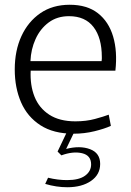

<svg xmlns="http://www.w3.org/2000/svg" viewBox="-20 -551 552 807"><path d="M289 11Q205 11 150 -24.5Q95 -60 68.5 -121Q42 -182 42 -259Q42 -338 70 -399Q98 -460 149.5 -495.5Q201 -531 273 -531Q346 -531 391.5 -495.5Q437 -460 455.5 -397.5Q474 -335 465 -254H109Q106 -193 125 -145Q144 -97 187 -69Q230 -41 297 -41Q342 -41 379 -51Q416 -61 437 -69L446 -22Q420 -10 377.5 0.5Q335 11 289 11ZM270 -483Q220 -483 184.5 -456.5Q149 -430 129.5 -387Q110 -344 108 -294H407Q408 -299 408 -303.5Q408 -308 408 -311Q408 -392 373 -437.5Q338 -483 270 -483ZM263 236Q217 236 170 222L182 196Q223 206 262 206Q312 206 337.5 187.5Q363 169 363 140Q363 102 325 93Q287 84 238 102L222 86L263 0H294L258 75Q316 60 358.5 76Q401 92 401 138Q401 183 362.5 209.5Q324 236 263 236Z"/></svg>

Font: Murecho Light
Style: Regular
Weight: 300
Designer: Neil Summerour
Foundry: Positype
Version: Version 1.010; ttfautohint (v1.8.3)